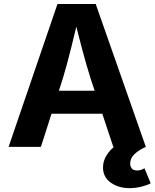

<svg xmlns="http://www.w3.org/2000/svg" viewBox="-20 -748 788 978"><path d="M23.8 0 272.7 -727.5H467.6L722.8 0H557.1L440.5 -351Q419.3 -418.9 397.7 -499.9Q376.1 -580.8 352.2 -676.2H384.5Q361.3 -580.3 341.1 -499Q320.9 -417.6 300.8 -351L188.4 0ZM179.3 -168.8V-285.8H567.3V-168.8ZM640.2 210.3Q583.4 210.3 544 182.1Q504.7 154 504.7 105Q504.7 72 523.1 42.7Q541.4 13.4 570.8 -7.8L722.8 0Q683.6 18.4 663.3 38.7Q643.1 59 643.1 84.5Q643.1 101.2 651.9 110.8Q660.8 120.4 678.4 120.4Q689.2 120.4 698.4 117.2Q707.7 114 715.9 109.1L747.6 185.6Q729.5 195.7 699.9 203Q670.3 210.3 640.2 210.3Z"/></svg>

Font: Adwaita Sans
Style: Regular
Weight: 400
Designer: Rasmus Andersson
Foundry: rsms
Version: Version 4.001;git-9221beed3